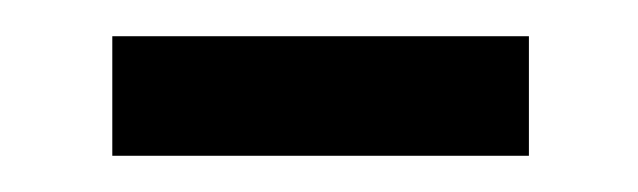

<svg xmlns="http://www.w3.org/2000/svg" viewBox="-20 -304 352 106"><path d="M42 -218V-284H272V-218Z"/></svg>

Font: Assistant ExtraLight Medium
Style: Regular
Weight: 500
Version: Version 3.000